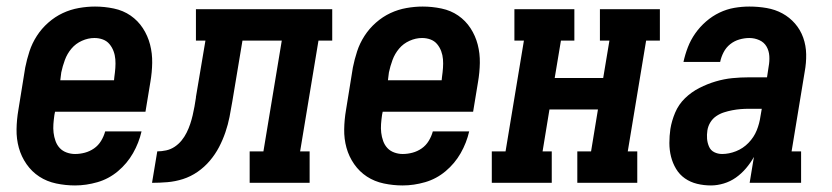

<svg xmlns="http://www.w3.org/2000/svg" viewBox="-20 -558 2540 586"><path d="M209 8Q180 8 151.5 2Q123 -4 100 -19Q77 -34 61 -57Q45 -80 37.5 -107Q30 -134 30.5 -163.5Q31 -193 36 -222L57 -352Q62 -377 70 -401.5Q78 -426 92.5 -448.5Q107 -471 127.5 -489Q148 -507 171.5 -518Q195 -529 220.5 -533.5Q246 -538 270 -538Q299 -538 327.5 -532Q356 -526 378.5 -510.5Q401 -495 416 -472Q431 -449 438 -422Q445 -395 444.5 -366Q444 -337 439 -308L424 -217H148L146 -207Q144 -193 143 -179.5Q142 -166 143.5 -153Q145 -140 149.5 -127.5Q154 -115 162.5 -106Q171 -97 183.5 -92.5Q196 -88 209 -88Q224 -88 239 -92Q254 -96 267 -105Q280 -114 288.5 -128Q297 -142 301 -157H412Q404 -122 386 -90.5Q368 -59 340 -35.5Q312 -12 277.5 -2Q243 8 209 8ZM164 -313H328L329 -323Q331 -337 332 -350.5Q333 -364 332 -377Q331 -390 326.5 -402Q322 -414 314 -423.5Q306 -433 294 -437.5Q282 -442 268 -442Q249 -442 230 -433.5Q211 -425 198 -409.5Q185 -394 178 -375Q171 -356 167 -337Z M444 0 460 -96Q473 -96 487 -99Q501 -102 513 -110Q525 -118 534 -129Q543 -140 549.5 -153Q556 -166 560.5 -179.5Q565 -193 568 -206Q571 -219 573.5 -232.5Q576 -246 578 -260V-261Q578 -261 578 -261Q578 -261 578 -262L607 -434H578V-530H994V-434H952L896 -96H925V0H742V-96H784L840 -434H720L689 -248Q685 -224 680.5 -201Q676 -178 668 -154.5Q660 -131 648.5 -109Q637 -87 620.5 -67.5Q604 -48 583 -33.5Q562 -19 538.5 -11.5Q515 -4 491 -2Q467 0 444 0Z M1209 8Q1180 8 1151.5 2Q1123 -4 1100 -19Q1077 -34 1061 -57Q1045 -80 1037.5 -107Q1030 -134 1030.5 -163.5Q1031 -193 1036 -222L1057 -352Q1062 -377 1070 -401.5Q1078 -426 1092.5 -448.5Q1107 -471 1127.5 -489Q1148 -507 1171.5 -518Q1195 -529 1220.5 -533.5Q1246 -538 1270 -538Q1299 -538 1327.5 -532Q1356 -526 1378.5 -510.5Q1401 -495 1416 -472Q1431 -449 1438 -422Q1445 -395 1444.5 -366Q1444 -337 1439 -308L1424 -217H1148L1146 -207Q1144 -193 1143 -179.5Q1142 -166 1143.5 -153Q1145 -140 1149.5 -127.5Q1154 -115 1162.5 -106Q1171 -97 1183.5 -92.5Q1196 -88 1209 -88Q1224 -88 1239 -92Q1254 -96 1267 -105Q1280 -114 1288.5 -128Q1297 -142 1301 -157H1412Q1404 -122 1386 -90.5Q1368 -59 1340 -35.5Q1312 -12 1277.5 -2Q1243 8 1209 8ZM1164 -313H1328L1329 -323Q1331 -337 1332 -350.5Q1333 -364 1332 -377Q1331 -390 1326.5 -402Q1322 -414 1314 -423.5Q1306 -433 1294 -437.5Q1282 -442 1268 -442Q1249 -442 1230 -433.5Q1211 -425 1198 -409.5Q1185 -394 1178 -375Q1171 -356 1167 -337Z M1481 0V-96H1523L1579 -434H1550V-530H1733V-434H1692L1673 -320H1821L1840 -434H1811V-530H1994V-434H1952L1896 -96H1925V0H1742V-96H1784L1805 -224H1657L1636 -96H1664V0Z M2150 8Q2128 8 2107.5 3Q2087 -2 2070.5 -13.5Q2054 -25 2043.5 -42.5Q2033 -60 2028 -80Q2023 -100 2023 -121.5Q2023 -143 2026 -164Q2030 -189 2040.5 -214Q2051 -239 2070.5 -258Q2090 -277 2114.5 -289.5Q2139 -302 2164.5 -309.5Q2190 -317 2215 -319.5Q2240 -322 2266 -322H2321L2326 -355Q2329 -371 2328 -387Q2327 -403 2319.5 -416Q2312 -429 2297.5 -435.5Q2283 -442 2267 -442Q2252 -442 2236.5 -437.5Q2221 -433 2208.5 -423Q2196 -413 2188.5 -398.5Q2181 -384 2178 -369H2066Q2071 -392 2079.5 -414Q2088 -436 2102 -456Q2116 -476 2135 -492.5Q2154 -509 2176 -519.5Q2198 -530 2221 -534Q2244 -538 2267 -538Q2294 -538 2320 -533.5Q2346 -529 2368 -517Q2390 -505 2406.5 -486Q2423 -467 2431.5 -443Q2440 -419 2440.5 -392.5Q2441 -366 2436 -339L2396 -96H2425V0H2268L2281 -79Q2271 -61 2257 -44.5Q2243 -28 2226 -16Q2209 -4 2189 2Q2169 8 2150 8ZM2184 -88Q2205 -88 2226.5 -96.5Q2248 -105 2264.5 -122Q2281 -139 2289.5 -160Q2298 -181 2301 -203L2305 -226H2266Q2253 -226 2240.5 -225Q2228 -224 2215 -221.5Q2202 -219 2189.5 -215Q2177 -211 2166 -203.5Q2155 -196 2148 -184.5Q2141 -173 2139 -160Q2137 -147 2138 -134.5Q2139 -122 2144 -110.5Q2149 -99 2160 -93.5Q2171 -88 2184 -88Z"/></svg>

Font: Iosevka Slab Oblique
Style: Bold
Weight: 700
Italic angle: -9°
Monospace: yes
Designer: Belleve Invis
Foundry: Belleve Invis
Version: Version 11.1.1; ttfautohint (v1.8.3)